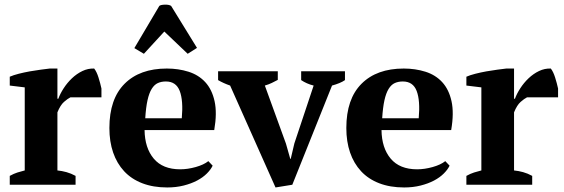

<svg xmlns="http://www.w3.org/2000/svg" viewBox="-20 -814 2483 846"><path d="M290 -385Q278 -379 262 -365Q246 -351 233 -319V-63Q253 -61 273 -55.5Q293 -50 313 -39V0H23V-39Q41 -49 57 -54Q73 -59 89 -63V-429L23 -437V-476Q39 -483 62.5 -489Q86 -495 111 -499.5Q136 -504 159.5 -507Q183 -510 199 -512H233V-379H237Q245 -401 260.5 -425Q276 -449 297 -469Q318 -489 343 -501Q368 -513 395 -512Q406 -498 414 -472.5Q422 -447 427 -424V-385Z M462 0ZM917 -84Q909 -67 891.5 -49.5Q874 -32 848.5 -18.5Q823 -5 789.5 3.5Q756 12 717 12Q655 12 607 -6.5Q559 -25 527 -59.5Q495 -94 478.5 -142Q462 -190 462 -250Q462 -378 529 -445Q596 -512 715 -512Q766 -512 810.5 -498Q855 -484 884.5 -452Q914 -420 925.5 -368Q937 -316 924 -241H617Q618 -162 657.5 -115Q697 -68 774 -68Q807 -68 842.5 -78Q878 -88 898 -104ZM711 -455Q691 -455 675.5 -448Q660 -441 648.5 -422.5Q637 -404 630 -372.5Q623 -341 620 -293H781Q788 -371 772 -413Q756 -455 711 -455ZM614 -577 572 -602 682 -788Q688 -793 706.5 -793.5Q725 -794 734 -788L848 -603L807 -577L704 -675Z M1194 12 994 -437Q965 -447 941 -461V-500H1204V-462Q1191 -455 1177.5 -448.5Q1164 -442 1147 -437L1240 -181L1259 -114H1261L1277 -182L1362 -437Q1346 -441 1332.5 -447Q1319 -453 1307 -461V-500H1500V-461Q1490 -454 1475.5 -448Q1461 -442 1443 -437L1268 0Z M1961 -84Q1953 -67 1935.5 -49.5Q1918 -32 1892.5 -18.5Q1867 -5 1833.5 3.5Q1800 12 1761 12Q1699 12 1651 -6.5Q1603 -25 1571 -59.5Q1539 -94 1522.5 -142Q1506 -190 1506 -250Q1506 -378 1573 -445Q1640 -512 1759 -512Q1810 -512 1854.5 -498Q1899 -484 1928.5 -452Q1958 -420 1969.5 -368Q1981 -316 1968 -241H1661Q1662 -162 1701.5 -115Q1741 -68 1818 -68Q1851 -68 1886.5 -78Q1922 -88 1942 -104ZM1755 -455Q1735 -455 1719.5 -448Q1704 -441 1692.5 -422.5Q1681 -404 1674 -372.5Q1667 -341 1664 -293H1825Q1832 -371 1816 -413Q1800 -455 1755 -455Z M2302 -385Q2290 -379 2274 -365Q2258 -351 2245 -319V-63Q2265 -61 2285 -55.5Q2305 -50 2325 -39V0H2035V-39Q2053 -49 2069 -54Q2085 -59 2101 -63V-429L2035 -437V-476Q2051 -483 2074.5 -489Q2098 -495 2123 -499.5Q2148 -504 2171.5 -507Q2195 -510 2211 -512H2245V-379H2249Q2257 -401 2272.5 -425Q2288 -449 2309 -469Q2330 -489 2355 -501Q2380 -513 2407 -512Q2418 -498 2426 -472.5Q2434 -447 2439 -424V-385Z"/></svg>

Font: PT Serif
Style: Bold
Weight: 700
Designer: A.Korolkova, O.Umpeleva, V.Yefimov
Foundry: ParaType Ltd
Version: Version 1.000W OFL; ttfautohint (v1.6)